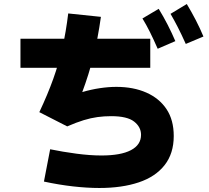

<svg xmlns="http://www.w3.org/2000/svg" viewBox="-20 -868 1040 957"><path d="M475 69Q414 69 343.5 61Q273 53 199 37L230 -124Q293 -111 361 -102Q429 -93 486 -93Q582 -93 632.5 -119.5Q683 -146 683 -196Q683 -235 648.5 -262Q614 -289 534 -289Q499 -289 466 -284.5Q433 -280 397 -269Q361 -258 315 -238L176 -309Q218 -398 245.5 -475Q273 -552 291 -630.5Q309 -709 320 -801L483 -784Q468 -677 445.5 -587Q423 -497 390 -409Q434 -422 477.5 -428.5Q521 -435 560 -435Q645 -435 709.5 -406.5Q774 -378 810 -324Q846 -270 846 -190Q846 -103 800.5 -45Q755 13 671.5 41Q588 69 475 69ZM82 -530V-675H729V-530ZM766 -625Q744 -675 726.5 -710Q709 -745 690 -776L771 -824Q795 -785 816 -744Q837 -703 854 -663ZM906 -649Q884 -698 866 -733Q848 -768 830 -799L911 -848Q935 -808 956 -767.5Q977 -727 994 -686Z"/></svg>

Font: Murecho Thin ExtraBold
Style: Regular
Weight: 800
Version: Version 1.010